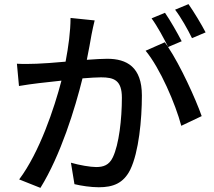

<svg xmlns="http://www.w3.org/2000/svg" viewBox="-20 -875 1040 931"><path d="M977 -718C958 -755 920 -818 894 -855L829 -828C858 -790 890 -733 911 -690ZM322 -788C322 -724 312 -649 298 -576C243 -571 190 -567 158 -566C124 -565 96 -564 62 -566L72 -458C100 -463 144 -469 170 -472C193 -475 233 -479 278 -484C243 -350 172 -137 73 -5L176 36C274 -122 344 -349 380 -495C417 -498 450 -500 470 -500C533 -500 571 -486 571 -401C571 -298 557 -174 527 -112C509 -74 481 -65 446 -65C419 -65 365 -74 324 -86L341 18C374 26 421 33 459 33C528 33 579 14 612 -53C653 -138 668 -295 668 -412C668 -550 595 -590 500 -590C477 -590 441 -588 401 -585C410 -630 419 -678 424 -708C428 -730 434 -755 439 -776ZM861 -675C841 -714 805 -777 780 -813L715 -786C743 -748 775 -688 795 -648C789 -656 784 -663 779 -670L686 -629C756 -545 831 -371 859 -265L958 -312C928 -397 855 -557 795 -647Z"/></svg>

Font: Source Han Sans KR Medium
Style: Regular
Weight: 500
Designer: Ryoko NISHIZUKA (kana & ideographs); Paul D. Hunt (Latin, Greek & Cyrillic); Wenlong ZHANG (bopomofo); Sandoll Communica
Foundry: Adobe Systems Incorporated
Version: Version 1.001;PS 1.001;hotconv 1.0.78;makeotf.lib2.5.61930